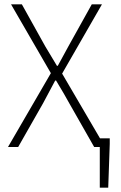

<svg xmlns="http://www.w3.org/2000/svg" viewBox="-20 -679 560 887"><path d="M441 188V0H415L300 -202Q280 -239 239 -307H235Q202 -245 179 -202L64 0H17L215 -341L31 -659H81L189 -465L243 -375H247Q284 -444 296 -465L404 -659H451L267 -339L442 -40H487V-14L480 188Z"/></svg>

Font: Toshiba Sans Light
Style: Regular
Weight: 300
Designer: Paul D. Hunt
Foundry: Toshiba Corporation
Version: Version 2.020;PS 2.0;hotconv 1.0.86;makeotf.lib2.5.63406